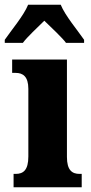

<svg xmlns="http://www.w3.org/2000/svg" viewBox="-47 -786 380 806"><path d="M-27 -619V-606H49C67 -631 112 -672 139 -699C164 -675 219 -623 230 -606H306V-619C280 -657 226 -721 208 -766H71C53 -721 -1 -657 -27 -619ZM10 0H296V-56H287C256 -56 234 -71 234 -127V-536H4V-480H19C49 -480 72 -465 72 -413V-129C72 -72 51 -56 19 -56H10Z"/></svg>

Font: Noto Serif Myanmar ExtraCondensed Black
Style: Regular
Weight: 900
Width: 2
Designer: Ben Mitchell and the Monotype Design Team
Foundry: Monotype Imaging Inc.
Version: Version 2.106